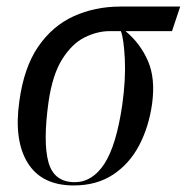

<svg xmlns="http://www.w3.org/2000/svg" viewBox="-20 -556 570 586"><path d="M205 10Q107 10 64.5 -59Q22 -128 39 -247Q53 -350 96.5 -413.5Q140 -477 205 -506.5Q270 -536 348 -536H530L505 -461H363Q408 -424 431.5 -370Q455 -316 444 -238Q434 -168 404.5 -112Q375 -56 325 -23Q275 10 205 10ZM208 0Q262 0 298.5 -56Q335 -112 353 -235Q364 -313 361 -375Q358 -437 349 -461H315Q277 -461 238.5 -442Q200 -423 170 -375.5Q140 -328 128 -244Q111 -121 128 -60.5Q145 0 208 0Z"/></svg>

Font: Noto Serif Display Condensed
Style: Italic
Weight: 400
Width: 3
Italic angle: -12°
Designer: Monotype Design Team
Foundry: Monotype Imaging Inc.
Version: Version 2.009